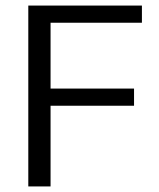

<svg xmlns="http://www.w3.org/2000/svg" viewBox="-20 -670 573 690"><path d="M81.7 0V-650H490V-588.3H161.7V-351.7H461.7V-290H161.7V0Z"/></svg>

Font: Boon
Style: Regular
Weight: 400
Designer: Sungsit Sawaiwan
Foundry: FontUni
Version: Version 3.0